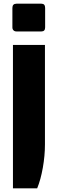

<svg xmlns="http://www.w3.org/2000/svg" viewBox="-20 -781 313 1038"><path d="M47 -633V-738Q47 -761 69 -761H204Q224 -761 224 -738V-633Q224 -611 204 -611H69Q59 -611 53 -617Q47 -623 47 -633ZM50 -538H223V0Q223 61 211.5 126Q200 191 181 237H50Z"/></svg>

Font: Exo ExtraBold
Style: Regular
Weight: 800
Designer: Natanael Gama
Foundry: Natanael Gama
Version: Version 1.500